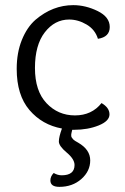

<svg xmlns="http://www.w3.org/2000/svg" viewBox="-20 -495 486 747"><path d="M375 -94Q406 -76 406 -50Q406 -24 364 -7Q322 10 268 10H261Q257 26 257 29.5Q257 33 257.5 36Q258 39 260 41Q262 43 263 45Q264 47 267.5 49.5Q271 52 272 53Q280 58 284 60Q331 87 331 129Q331 171 296.5 201.5Q262 232 211 232Q176 232 176 207Q176 191 189 178Q204 187 220 187Q270 187 270 147Q270 124 239.5 98.5Q209 73 209 55.5Q209 38 221 5Q144 -9 94.5 -67Q45 -125 45 -227Q45 -290 65 -339.5Q85 -389 118 -418Q185 -475 265 -475Q313 -475 360 -452Q407 -429 407 -390Q407 -351 361 -344Q350 -380 317 -399.5Q284 -419 249 -419Q193 -419 154.5 -369.5Q116 -320 116 -230.5Q116 -141 161 -93.5Q206 -46 271.5 -46Q337 -46 375 -94Z"/></svg>

Font: Overlock
Style: Regular
Weight: 400
Designer: Dario Muhafara
Foundry: Dario Manuel Muhafara
Version: Version 1.002